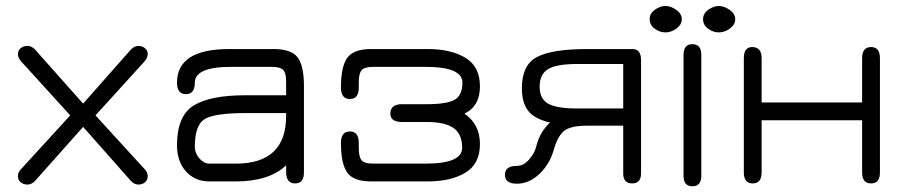

<svg xmlns="http://www.w3.org/2000/svg" viewBox="-20 -617 3086 653"><path d="M471.7 -42Q482.4 -31.2 482.4 -18.1Q482.4 -4.9 473.1 2.9Q463.9 10.7 450.7 10.7Q437.5 10.7 425.8 -1L262.7 -185.5L98.6 -1Q86.9 10.7 73.2 10.7Q59.6 10.7 50.3 2.9Q41 -4.9 41 -18.1Q41 -31.2 51.8 -42L218.8 -224.6L51.8 -408.2Q41 -420.9 41 -433.1Q41 -445.3 50.3 -453.1Q59.6 -460.9 73.2 -460.9Q86.9 -460.9 98.6 -449.2L262.7 -264.6L425.8 -449.2Q437.5 -460.9 450.7 -460.9Q463.9 -460.9 473.1 -453.1Q482.4 -445.3 482.4 -433.1Q482.4 -420.9 471.7 -408.2L304.7 -224.6Z M814.5 -232.4Q710.9 -232.4 676.8 -212.4Q642.6 -192.4 642.6 -118.2Q642.6 -95.7 658.2 -78.1Q673.8 -60.5 691.4 -60.5H782.2Q953.1 -60.5 953.1 -222.7V-232.4ZM814.5 -293H953.1V-341.8Q953.1 -369.1 942.9 -379.4Q932.6 -389.6 904.3 -389.6H766.6Q642.6 -389.6 642.6 -335.9Q642.6 -296.9 612.3 -296.9Q582 -296.9 582 -335.9Q582 -450.2 759.8 -450.2H911.1Q970.7 -450.2 992.2 -421.9Q1013.7 -393.6 1013.7 -325.2V-30.3Q1013.7 6.8 983.4 6.8Q953.1 6.8 953.1 -32.2V-54.7Q895.5 0 782.2 0H691.4Q643.6 0 612.8 -33.7Q582 -67.4 582 -123Q582 -222.7 638.2 -257.8Q694.3 -293 814.5 -293Z M1347.7 -202.1Q1307.6 -202.1 1307.6 -230.5Q1307.6 -262.7 1347.7 -262.7H1431.6Q1500 -262.7 1526.4 -277.8Q1552.7 -293 1552.7 -335.9Q1552.7 -389.6 1427.7 -389.6H1249Q1219.7 -389.6 1210 -378.4Q1200.2 -367.2 1200.2 -336.9V-319.3Q1200.2 -280.3 1169.9 -280.3Q1139.6 -280.3 1139.6 -319.3Q1139.6 -390.6 1161.1 -420.4Q1182.6 -450.2 1242.2 -450.2H1434.6Q1513.7 -450.2 1563 -420.4Q1612.3 -390.6 1612.3 -323.2Q1612.3 -255.9 1559.6 -230.5Q1612.3 -194.3 1612.3 -127Q1612.3 -59.6 1563 -29.8Q1513.7 0 1434.6 0H1242.2Q1182.6 0 1161.1 -29.8Q1139.6 -59.6 1139.6 -130.9Q1139.6 -169.9 1169.9 -169.9Q1200.2 -169.9 1200.2 -130.9V-113.3Q1200.2 -83 1210 -71.8Q1219.7 -60.5 1249 -60.5H1427.7Q1551.8 -60.5 1551.8 -114.3Q1551.8 -161.1 1522.5 -181.6Q1493.2 -202.1 1431.6 -202.1Z M1944.3 -399.4Q1872.1 -399.4 1843.8 -381.8Q1815.4 -364.3 1815.4 -322.3Q1815.4 -280.3 1844.7 -264.2Q1874 -248 1944.3 -248H2099.6V-399.4ZM1850.6 -200.2Q1796.9 -212.9 1775.9 -240.7Q1754.9 -268.6 1754.9 -316.4Q1754.9 -396.5 1806.6 -423.3Q1858.4 -450.2 1976.6 -450.2H2131.8Q2160.2 -450.2 2160.2 -412.1V-27.3Q2160.2 6.8 2129.9 6.8Q2099.6 6.8 2099.6 -27.3V-189.5H1975.6Q1921.9 -189.5 1899.4 -172.4Q1877 -155.3 1863.3 -107.4Q1849.6 -58.6 1814.5 -25.4Q1779.3 7.8 1738.3 7.8Q1697.3 7.8 1697.3 -22.5Q1697.3 -52.7 1737.3 -52.7Q1760.7 -52.7 1778.8 -73.7Q1796.9 -94.7 1801.8 -112.3L1805.7 -126Q1817.4 -168.9 1850.6 -200.2Z M2279.8 -583.5Q2298.8 -570.3 2298.8 -551.8Q2298.8 -533.2 2280.8 -520Q2262.7 -506.8 2243.2 -506.8Q2223.6 -506.8 2206.5 -519.5Q2189.5 -532.2 2189.5 -551.8Q2189.5 -571.3 2207.5 -584Q2225.6 -596.7 2243.2 -596.7Q2260.7 -596.7 2279.8 -583.5ZM2461.4 -583.5Q2480.5 -570.3 2480.5 -551.8Q2480.5 -533.2 2462.4 -520Q2444.3 -506.8 2424.8 -506.8Q2405.3 -506.8 2388.2 -519.5Q2371.1 -532.2 2371.1 -551.8Q2371.1 -571.3 2389.2 -584Q2407.2 -596.7 2424.8 -596.7Q2442.4 -596.7 2461.4 -583.5ZM2304.7 -19.5V-429.7Q2304.7 -466.8 2335 -466.8Q2365.2 -466.8 2365.2 -429.7V-19.5Q2365.2 16.6 2335 16.6Q2304.7 16.6 2304.7 -19.5Z M2570.3 -30.3Q2570.3 6.8 2540 6.8Q2509.8 6.8 2509.8 -30.3V-418.9Q2509.8 -457 2538.1 -457Q2570.3 -457 2570.3 -418.9V-268.6H2912.1V-418.9Q2912.1 -457 2942.4 -457Q2972.7 -457 2972.7 -418.9V-30.3Q2972.7 6.8 2942.4 6.8Q2912.1 6.8 2912.1 -30.3V-208H2570.3Z"/></svg>

Font: Jura
Style: Medium
Weight: 500
Version: Version 2.6.1